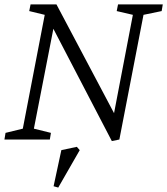

<svg xmlns="http://www.w3.org/2000/svg" viewBox="-26 -630 755 867"><path d="M479 7 215 -500 127 -49 204 -30 199 0H-6L-1 -30L77 -49L176 -563L106 -580L112 -610H229L489 -119L574 -563L501 -580L507 -610H709L704 -580L622 -563L513 0ZM237 217 216 211 251 48 321 33 334 48Z"/></svg>

Font: Manuale Light
Style: Italic
Weight: 300
Italic angle: -11°
Version: Version 1.002